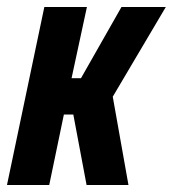

<svg xmlns="http://www.w3.org/2000/svg" viewBox="-28 -530 495 550"><path d="M-8 0 99 -510H221L177 -306H204L320 -510H447L295 -253L340 0H220L182 -202H155L113 0Z"/></svg>

Font: Saira Condensed
Style: Bold Italic
Weight: 700
Width: 3
Italic angle: -12°
Designer: Hector Gatti with collaboration of the Omnibus-Type team
Foundry: Omnibus-Type
Version: Version 1.101